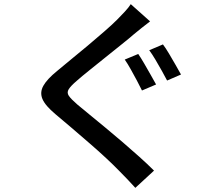

<svg xmlns="http://www.w3.org/2000/svg" viewBox="-20 -833 1040 925"><path d="M646 -573Q659 -554 675 -526.5Q691 -499 706.5 -471.5Q722 -444 732 -426L664 -397Q654 -418 639.5 -445Q625 -472 610 -499Q595 -526 581 -546ZM765 -619Q778 -602 794 -575Q810 -548 825.5 -521Q841 -494 852 -474L785 -445Q774 -466 759 -493Q744 -520 728.5 -546Q713 -572 699 -591ZM703 -730Q684 -716 662.5 -698.5Q641 -681 625 -668Q601 -647 564.5 -618Q528 -589 488.5 -557Q449 -525 412 -495.5Q375 -466 349 -443Q321 -419 311 -403Q301 -387 311.5 -371.5Q322 -356 352 -330Q377 -309 412.5 -280Q448 -251 488.5 -217.5Q529 -184 571 -148Q613 -112 652 -77Q691 -42 722 -11L632 72Q614 52 594.5 31.5Q575 11 555 -9Q530 -35 492.5 -70Q455 -105 411 -143Q367 -181 324.5 -217.5Q282 -254 247 -283Q198 -324 184.5 -356Q171 -388 189 -420Q207 -452 255 -491Q283 -515 322 -546.5Q361 -578 402.5 -613Q444 -648 481.5 -680.5Q519 -713 544 -738Q562 -756 581 -776.5Q600 -797 610 -813Z"/></svg>

Font: Noto Sans SC Medium
Style: Regular
Weight: 500
Designer: Ryoko NISHIZUKA  (kana, bopomofo & ideographs); Paul D. Hunt (Latin, Greek & Cyrillic); Sandoll Communications , Soo-you
Foundry: Adobe
Version: Version 2.004-H2;hotconv 1.0.118;makeotfexe 2.5.65603